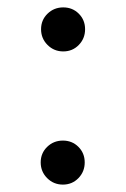

<svg xmlns="http://www.w3.org/2000/svg" viewBox="-20 -496 340 519"><path d="M151 -357Q126 -357 108.5 -374.5Q91 -392 91 -417Q91 -442 108.5 -459Q126 -476 151 -476Q176 -476 193 -459Q210 -442 210 -417Q210 -392 193 -374.5Q176 -357 151 -357ZM150 3Q125 3 107.5 -14.5Q90 -32 90 -57Q90 -82 107.5 -99Q125 -116 150 -116Q175 -116 192 -99Q209 -82 209 -57Q209 -32 192 -14.5Q175 3 150 3Z"/></svg>

Font: Bentinck
Style: Regular
Weight: 400
Designer: Jörg Drees
Foundry: Jörg Drees
Version: Version 1.000; ttfautohint (v1.8.4.7-5d5b)